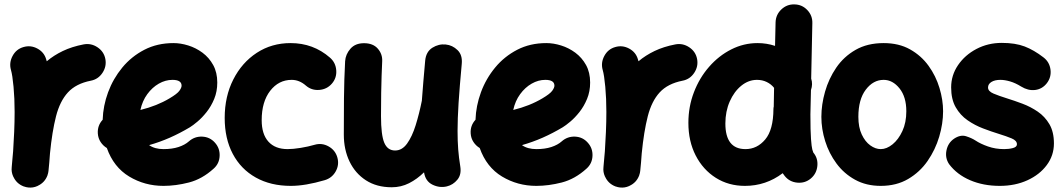

<svg xmlns="http://www.w3.org/2000/svg" viewBox="-20 -768 4808 872"><path d="M108.4 83.5Q98.6 82.5 89.4 79.1Q89.4 79.1 88.9 79.1Q88.4 78.6 87.4 78.6Q54.7 65.9 40.5 34.2Q40.5 34.2 40 34.2Q40 33.7 39.6 32.7Q30.8 13.2 33.2 -8.3Q33.7 -11.2 33.7 -14.6Q35.2 -30.8 36.6 -47.6Q38.1 -64.5 39.6 -81.1Q42.5 -122.6 44.4 -168.7Q46.4 -214.8 46.4 -259.8Q46.4 -320.8 41.5 -373.8Q36.6 -426.8 29.8 -450.2Q20.5 -482.9 37.1 -513.9Q53.7 -544.9 86.4 -554.2Q119.1 -564 149.9 -547.4Q180.7 -530.8 189.9 -498Q191.4 -493.7 192.4 -489.7Q224.1 -516.6 265.4 -536.4Q306.6 -556.2 359.9 -566.4Q393.6 -572.8 422.9 -553.2Q452.1 -533.7 458.5 -500Q464.8 -466.3 445.3 -437Q425.8 -407.7 392.1 -401.4Q325.2 -388.2 288.6 -348.4Q252 -308.6 234.4 -239.7Q216.8 -170.9 207 -71.3Q204.1 -28.3 200.2 8.3Q199.2 18.1 195.8 27.3Q195.8 27.3 195.8 27.8Q195.3 28.3 195.3 29.3Q182.6 62 150.9 76.2Q150.9 76.2 150.9 76.7Q150.4 76.7 149.4 77.1Q129.9 85.9 108.4 83.5Z M950.2 -2Q897.9 45.4 838.1 60.8Q778.3 76.2 722.7 76.2Q637.2 76.2 566.7 33.7Q496.1 -8.8 465.3 -95.7Q448.2 -106 437 -123Q425.8 -140.1 424.3 -161.6Q421.9 -197.8 446.3 -224.1Q448.2 -287.1 470.9 -348.9Q493.7 -410.6 535.4 -461.2Q577.1 -511.7 635.7 -542Q694.3 -572.3 768.1 -572.3Q800.3 -572.3 835 -561.5Q869.6 -550.8 899.7 -528.6Q929.7 -506.3 948.2 -472.7Q966.8 -439 966.8 -393.1Q966.8 -352.5 952.9 -318.8Q939 -285.2 918.2 -259Q897.5 -232.9 876.7 -215.6Q856 -198.2 842.3 -189.9Q797.4 -163.1 751.5 -142.8Q705.6 -122.6 657.2 -108.9Q682.6 -90.8 722.7 -90.8Q761.7 -90.8 790.8 -100.3Q819.8 -109.9 837.9 -126Q863.8 -148.9 898.4 -147.5Q933.1 -146 956.1 -120.1Q979 -94.7 977.5 -59.8Q976.1 -24.9 950.2 -2ZM763.2 -405.3Q731.4 -405.3 701.4 -388.2Q671.4 -371.1 648.9 -340.3Q626.5 -309.6 617.7 -268.6Q692.9 -287.1 750 -321.3Q784.7 -341.8 794.7 -355.7Q804.7 -369.6 804.7 -378.9Q804.7 -405.3 763.2 -405.3Z M1487.3 -388.2Q1464.8 -362.3 1429.9 -359.6Q1395 -356.9 1369.1 -379.4Q1339.4 -405.3 1304.7 -405.3Q1245.6 -405.3 1207 -355.5Q1168.5 -305.7 1168.5 -222.2Q1168.5 -158.7 1199 -124.8Q1229.5 -90.8 1286.6 -90.8Q1311 -90.8 1345.7 -96.4Q1380.4 -102.1 1408.7 -110.4Q1441.9 -120.1 1472.4 -103Q1502.9 -85.9 1512.2 -52.7Q1521.5 -19.5 1504.6 10.5Q1487.8 40.5 1454.6 50.3Q1366.7 76.2 1300.8 76.2Q1209.5 76.2 1141.8 38.3Q1074.2 0.5 1037.4 -68.8Q1000.5 -138.2 1000.5 -232.4Q1000.5 -330.1 1039.6 -407Q1078.6 -483.9 1146.2 -528.1Q1213.9 -572.3 1299.8 -572.3Q1402.8 -572.3 1478.5 -506.3Q1504.4 -483.9 1507.1 -449Q1509.8 -414.1 1487.3 -388.2Z M2077.1 -477.5Q2067.4 -373 2062.7 -300.5Q2058.1 -228 2058.1 -173.3Q2058.1 -127.4 2061 -89.6Q2064 -51.8 2070.3 -13.2Q2076.7 24.9 2057.1 48.3Q2037.6 71.8 2009.3 78.6Q1976.6 86.4 1944.3 70.8Q1912.1 55.2 1905.8 14.6Q1874.5 45.4 1837.9 64Q1801.3 82.5 1759.3 82.5Q1690.9 82.5 1642.1 51Q1593.3 19.5 1567.4 -34.7Q1541.5 -88.9 1541.5 -156.7Q1541.5 -236.3 1542.2 -321.8Q1543 -407.2 1547.4 -489.7Q1549.3 -521 1571.3 -546.4Q1593.3 -571.8 1633.3 -571.8Q1674.3 -571.8 1695.8 -547.1Q1717.3 -522.5 1715.8 -490.2Q1714.4 -457 1713.1 -423.1Q1711.9 -389.2 1711.2 -345.9Q1710.4 -302.7 1710.4 -240.7Q1710.4 -154.8 1725.3 -119.6Q1740.2 -84.5 1774.4 -84.5Q1806.2 -84.5 1828.9 -116Q1851.6 -147.5 1867.7 -199Q1883.8 -250.5 1896 -311V-312Q1898.9 -351.1 1902.6 -396Q1906.2 -440.9 1911.1 -493.2Q1915 -533.2 1943.8 -551.3Q1972.7 -569.3 2004.4 -565.9Q2034.7 -563 2057.9 -540.5Q2081.1 -518.1 2077.1 -477.5Z M2643.6 -2Q2591.3 45.4 2531.5 60.8Q2471.7 76.2 2416 76.2Q2330.6 76.2 2260 33.7Q2189.5 -8.8 2158.7 -95.7Q2141.6 -106 2130.4 -123Q2119.1 -140.1 2117.7 -161.6Q2115.2 -197.8 2139.6 -224.1Q2141.6 -287.1 2164.3 -348.9Q2187 -410.6 2228.8 -461.2Q2270.5 -511.7 2329.1 -542Q2387.7 -572.3 2461.4 -572.3Q2493.7 -572.3 2528.3 -561.5Q2563 -550.8 2593 -528.6Q2623 -506.3 2641.6 -472.7Q2660.2 -439 2660.2 -393.1Q2660.2 -352.5 2646.2 -318.8Q2632.3 -285.2 2611.6 -259Q2590.8 -232.9 2570.1 -215.6Q2549.3 -198.2 2535.6 -189.9Q2490.7 -163.1 2444.8 -142.8Q2398.9 -122.6 2350.6 -108.9Q2376 -90.8 2416 -90.8Q2455.1 -90.8 2484.1 -100.3Q2513.2 -109.9 2531.2 -126Q2557.1 -148.9 2591.8 -147.5Q2626.5 -146 2649.4 -120.1Q2672.4 -94.7 2670.9 -59.8Q2669.4 -24.9 2643.6 -2ZM2456.5 -405.3Q2424.8 -405.3 2394.8 -388.2Q2364.7 -371.1 2342.3 -340.3Q2319.8 -309.6 2311 -268.6Q2386.2 -287.1 2443.4 -321.3Q2478 -341.8 2488 -355.7Q2498 -369.6 2498 -378.9Q2498 -405.3 2456.5 -405.3Z M2795.9 83.5Q2786.1 82.5 2776.9 79.1Q2776.9 79.1 2776.4 79.1Q2775.9 78.6 2774.9 78.6Q2742.2 65.9 2728 34.2Q2728 34.2 2727.5 34.2Q2727.5 33.7 2727.1 32.7Q2718.3 13.2 2720.7 -8.3Q2721.2 -11.2 2721.2 -14.6Q2722.7 -30.8 2724.1 -47.6Q2725.6 -64.5 2727.1 -81.1Q2730 -122.6 2731.9 -168.7Q2733.9 -214.8 2733.9 -259.8Q2733.9 -320.8 2729 -373.8Q2724.1 -426.8 2717.3 -450.2Q2708 -482.9 2724.6 -513.9Q2741.2 -544.9 2773.9 -554.2Q2806.6 -564 2837.4 -547.4Q2868.2 -530.8 2877.4 -498Q2878.9 -493.7 2879.9 -489.7Q2911.6 -516.6 2952.9 -536.4Q2994.1 -556.2 3047.4 -566.4Q3081.1 -572.8 3110.4 -553.2Q3139.6 -533.7 3146 -500Q3152.3 -466.3 3132.8 -437Q3113.3 -407.7 3079.6 -401.4Q3012.7 -388.2 2976.1 -348.4Q2939.5 -308.6 2921.9 -239.7Q2904.3 -170.9 2894.5 -71.3Q2891.6 -28.3 2887.7 8.3Q2886.7 18.1 2883.3 27.3Q2883.3 27.3 2883.3 27.8Q2882.8 28.3 2882.8 29.3Q2870.1 62 2838.4 76.2Q2838.4 76.2 2838.4 76.7Q2837.9 76.7 2836.9 77.1Q2817.4 85.9 2795.9 83.5Z M3420.4 -572.3Q3461.9 -572.3 3500 -559.6L3502.4 -666.5Q3503.4 -701.2 3528.6 -725.1Q3553.7 -749 3587.9 -748Q3622.6 -747.6 3646.5 -722.4Q3670.4 -697.3 3669.4 -662.6L3664.1 -411.1Q3672.4 -385.7 3663.1 -358.9L3660.6 -248.5Q3660.6 -172.9 3663.3 -136.7Q3666 -100.6 3669.2 -89.1Q3672.4 -77.6 3673.8 -75.2Q3695.8 -48.8 3692.1 -13.9Q3688.5 21 3662.1 43Q3635.7 64.9 3600.6 61.5Q3565.4 58.1 3543.9 31.2Q3539.1 24.9 3534.7 18.6Q3458.5 76.2 3363.3 76.2Q3289.1 76.2 3231 39.6Q3172.9 2.9 3139.6 -61.8Q3106.4 -126.5 3106.4 -210Q3106.4 -283.7 3131.6 -349.1Q3156.7 -414.6 3200.7 -464.8Q3244.6 -515.1 3301.3 -543.7Q3357.9 -572.3 3420.4 -572.3ZM3274.4 -207Q3274.4 -90.8 3365.7 -90.8Q3418.5 -90.8 3455.3 -134.5Q3492.2 -178.2 3492.7 -272.9Q3492.7 -278.3 3494.1 -283.7L3495.6 -369.1Q3482.4 -385.7 3462.4 -395.5Q3442.4 -405.3 3418 -405.3Q3379.4 -405.3 3346.7 -378.7Q3314 -352.1 3294.2 -307.1Q3274.4 -262.2 3274.4 -207Z M3993.2 -572.3Q4062.5 -572.3 4113.3 -543.7Q4164.1 -515.1 4197.3 -469Q4230.5 -422.9 4246.8 -368.4Q4263.2 -314 4263.2 -262.7Q4263.2 -206.5 4245.6 -147.2Q4228 -87.9 4192.9 -37.1Q4157.7 13.7 4104.5 44.9Q4051.3 76.2 3980 76.2Q3914.1 76.2 3863.5 48.3Q3813 20.5 3779.1 -25.4Q3745.1 -71.3 3727.8 -126.7Q3710.4 -182.1 3710.4 -237.3Q3710.4 -293 3727.1 -351.6Q3743.7 -410.2 3777.8 -460.4Q3812 -510.7 3865.7 -541.5Q3919.4 -572.3 3993.2 -572.3ZM3993.2 -405.3Q3945.8 -405.3 3912.1 -360.8Q3878.4 -316.4 3878.4 -237.3Q3878.4 -189.9 3893.8 -157.2Q3909.2 -124.5 3932.6 -107.7Q3956.1 -90.8 3980 -90.8Q4006.8 -90.8 4033.7 -112.5Q4060.5 -134.3 4078.4 -172.9Q4096.2 -211.4 4096.2 -262.7Q4096.2 -328.1 4065.2 -366.7Q4034.2 -405.3 3993.2 -405.3Z M4734.4 -390.1Q4713.4 -363.3 4681.4 -359.4Q4649.4 -355.5 4617.7 -375Q4591.8 -391.1 4567.6 -398.2Q4543.5 -405.3 4523.4 -405.3Q4498 -405.3 4482.7 -395.8Q4467.3 -386.2 4467.3 -370.6Q4467.3 -353.5 4492.2 -343Q4517.1 -332.5 4553.2 -321.3Q4586.4 -311 4623.5 -297.1Q4660.6 -283.2 4693.1 -261Q4725.6 -238.8 4746.1 -203.9Q4766.6 -168.9 4766.6 -116.7Q4766.6 -62 4734.1 -18.3Q4701.7 25.4 4646 50.8Q4590.3 76.2 4520.5 76.2Q4445.8 76.2 4386 50.5Q4326.2 24.9 4290.5 -22.5Q4271.5 -50.8 4278.6 -85.2Q4285.6 -119.6 4314 -138.7Q4342.3 -157.2 4367.7 -149.2Q4393.1 -141.1 4410.2 -129.9Q4433.1 -114.7 4467 -102.8Q4501 -90.8 4540.5 -90.8Q4562.5 -90.8 4580.6 -95.7Q4598.6 -100.6 4598.6 -112.8Q4598.6 -129.4 4574.7 -139.4Q4550.8 -149.4 4515.6 -160.2Q4482.4 -170.4 4445.1 -184.6Q4407.7 -198.7 4374.5 -221.7Q4341.3 -244.6 4320.6 -280.8Q4299.8 -316.9 4299.8 -371.1Q4299.8 -426.3 4331.1 -472.2Q4362.3 -518.1 4414.8 -545.7Q4467.3 -573.2 4529.8 -573.2Q4591.3 -573.2 4633.8 -556.9Q4676.3 -540.5 4719.2 -507.3Q4746.6 -486.3 4751 -451.9Q4755.4 -417.5 4734.4 -390.1Z"/></svg>

Font: Mikhak-FD Black
Style: Regular
Weight: 900
Designer: Amin Abedi
Version: Version 3.2